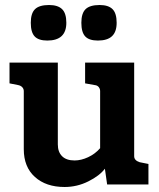

<svg xmlns="http://www.w3.org/2000/svg" viewBox="-20 -737 634 767"><path d="M573 -82V0H408L399 -63Q378 -35 333 -12.5Q288 10 238 10Q164 10 119.5 -30Q75 -70 75 -141V-373Q75 -382 69 -388.5Q63 -395 53 -397L18 -404V-487H211V-160Q211 -130 228 -113Q245 -96 278 -96Q304 -96 332 -109Q360 -122 380 -145V-373Q380 -382 374.5 -389Q369 -396 359 -397L320 -404V-487H516V-113Q516 -96 538 -89ZM103 -646Q103 -684 120 -700.5Q137 -717 176 -717Q211 -717 228 -700.5Q245 -684 245 -646Q245 -575 169 -575Q134 -575 118.5 -591.5Q103 -608 103 -646ZM305 -646Q305 -684 322 -700.5Q339 -717 378 -717Q413 -717 429.5 -700.5Q446 -684 446 -646Q446 -610 427.5 -592.5Q409 -575 371 -575Q336 -575 320.5 -591.5Q305 -608 305 -646Z"/></svg>

Font: Enriqueta
Style: Bold
Weight: 700
Designer: Viviana Monsalve, Gustavo Ibarra
Foundry: 72Puntos
Version: Version 2.000